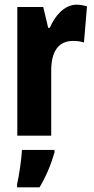

<svg xmlns="http://www.w3.org/2000/svg" viewBox="-20 -580 400 821"><path d="M307 -560C254 -560 213 -509 193 -461H186L165 -550H54V0H199V-279C199 -358 229 -405 292 -405C311 -405 326 -403 339 -398L352 -553C333 -558 320 -560 307 -560ZM213 72V61H74C72 101 61 174 53 208V221H149C176 177 198 124 213 72Z"/></svg>

Font: Noto Sans Myanmar ExtraCondensed ExtraBold
Style: Regular
Weight: 800
Width: 2
Designer: Monotype Design Team
Foundry: Monotype Imaging Inc.
Version: Version 2.107